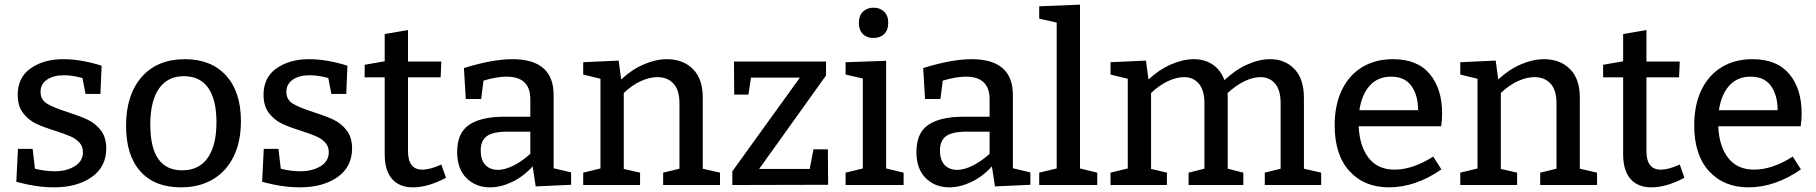

<svg xmlns="http://www.w3.org/2000/svg" viewBox="-20 -794 7795 824"><path d="M270 -313Q323 -296 356 -280.5Q389 -265 412.5 -235Q436 -205 436 -157Q436 -78 373.5 -34Q311 10 212 10Q136 10 50 -14L57 -155H120L130 -70Q172 -59 215 -59Q265 -59 300.5 -80.5Q336 -102 336 -141Q336 -166 320.5 -182.5Q305 -199 282 -209Q259 -219 219 -232Q167 -248 134.5 -263.5Q102 -279 79 -309Q56 -339 56 -387Q56 -462 112 -501Q168 -540 251 -540Q328 -540 416 -512L411 -391H347L334 -459Q292 -471 254 -471Q209 -471 181.5 -452Q154 -433 154 -400Q154 -366 182 -349Q210 -332 270 -313Z M1014 -274Q1014 -187 983 -123Q952 -59 894 -24.5Q836 10 756 10Q644 10 582.5 -58.5Q521 -127 521 -254Q521 -387 588 -463.5Q655 -540 774 -540Q886 -540 950 -470Q1014 -400 1014 -274ZM625 -259Q625 -63 762 -63Q834 -63 871.5 -116.5Q909 -170 909 -269Q909 -367 873.5 -417Q838 -467 769 -467Q699 -467 662 -413.5Q625 -360 625 -259Z M1325 -313Q1378 -296 1411 -280.5Q1444 -265 1467.5 -235Q1491 -205 1491 -157Q1491 -78 1428.5 -34Q1366 10 1267 10Q1191 10 1105 -14L1112 -155H1175L1185 -70Q1227 -59 1270 -59Q1320 -59 1355.5 -80.5Q1391 -102 1391 -141Q1391 -166 1375.5 -182.5Q1360 -199 1337 -209Q1314 -219 1274 -232Q1222 -248 1189.5 -263.5Q1157 -279 1134 -309Q1111 -339 1111 -387Q1111 -462 1167 -501Q1223 -540 1306 -540Q1383 -540 1471 -512L1466 -391H1402L1389 -459Q1347 -471 1309 -471Q1264 -471 1236.5 -452Q1209 -433 1209 -400Q1209 -366 1237 -349Q1265 -332 1325 -313Z M1894 -31Q1817 10 1752 10Q1694 10 1662.5 -26Q1631 -62 1631 -132V-462H1545V-516L1631 -531V-648L1731 -665V-530H1874L1871 -462H1731V-146Q1731 -66 1792 -66Q1827 -66 1874 -88Z M2356 -72 2431 -54V-1L2279 6L2266 -80Q2226 -36 2177.5 -13Q2129 10 2083 10Q2022 10 1982 -29.5Q1942 -69 1942 -142Q1942 -224 1993.5 -258.5Q2045 -293 2143 -293H2256V-368Q2256 -465 2154 -465Q2112 -465 2055 -448L2045 -369H1979L1971 -502Q2094 -540 2179 -540Q2356 -540 2356 -386ZM2117 -65Q2147 -65 2184 -83.5Q2221 -102 2256 -134V-229H2159Q2095 -229 2069 -209.5Q2043 -190 2043 -149Q2043 -107 2063 -86Q2083 -65 2117 -65Z M2996 -70 3070 -53V0H2826V-53L2896 -70V-351Q2896 -407 2870.5 -435Q2845 -463 2801 -463Q2768 -463 2730.5 -446Q2693 -429 2657 -395V-69L2727 -53V0H2483V-53L2557 -71V-456L2483 -474V-527L2635 -534L2646 -453Q2692 -496 2743.5 -518Q2795 -540 2842 -540Q2912 -540 2954.5 -497Q2997 -454 2996 -372Z M3471 -153H3533L3534 -1L3123 0V-59L3413 -461H3203L3192 -388H3131L3130 -530H3525V-470L3238 -69H3455Z M3783 -533V-71L3858 -53V0H3609V-53L3683 -71V-457L3609 -474V-527ZM3666 -696Q3666 -727 3683.5 -744Q3701 -761 3729 -761Q3757 -761 3774.5 -744Q3792 -727 3792 -696Q3792 -665 3774.5 -648Q3757 -631 3728 -631Q3700 -631 3683 -648Q3666 -665 3666 -696Z M4327 -72 4402 -54V-1L4250 6L4237 -80Q4197 -36 4148.5 -13Q4100 10 4054 10Q3993 10 3953 -29.5Q3913 -69 3913 -142Q3913 -224 3964.5 -258.5Q4016 -293 4114 -293H4227V-368Q4227 -465 4125 -465Q4083 -465 4026 -448L4016 -369H3950L3942 -502Q4065 -540 4150 -540Q4327 -540 4327 -386ZM4088 -65Q4118 -65 4155 -83.5Q4192 -102 4227 -134V-229H4130Q4066 -229 4040 -209.5Q4014 -190 4014 -149Q4014 -107 4034 -86Q4054 -65 4088 -65Z M4615 -774V-71L4689 -53V0H4440V-53L4515 -71V-697L4440 -714V-767Z M5576 -70 5650 -53V0H5408V-53L5476 -70V-351Q5476 -407 5452.5 -435Q5429 -463 5389 -463Q5358 -463 5321 -445.5Q5284 -428 5248 -394Q5249 -388 5249 -377V-70L5316 -53V0H5081V-53L5149 -70V-351Q5149 -407 5125 -435Q5101 -463 5062 -463Q5029 -463 4992 -445.5Q4955 -428 4920 -395V-69L4988 -53V0H4746V-53L4820 -71V-456L4746 -474V-527L4898 -534L4909 -453Q4954 -495 5005.5 -517.5Q5057 -540 5104 -540Q5149 -540 5183.5 -517.5Q5218 -495 5235 -450Q5281 -494 5332.5 -517Q5384 -540 5431 -540Q5495 -540 5535.5 -497.5Q5576 -455 5576 -374Z M6131 -122 6166 -67Q6055 10 5941 10Q5835 10 5771.5 -59.5Q5708 -129 5708 -256Q5708 -343 5738.5 -407Q5769 -471 5825.5 -505.5Q5882 -540 5958 -540Q6063 -540 6116 -476.5Q6169 -413 6169 -308Q6169 -281 6165 -252H5811Q5815 -166 5854 -116Q5893 -66 5965 -66Q6043 -66 6131 -122ZM5814 -321H6066Q6066 -385 6037.5 -425Q6009 -465 5950 -465Q5893 -465 5858.5 -426.5Q5824 -388 5814 -321Z M6760 -70 6834 -53V0H6590V-53L6660 -70V-351Q6660 -407 6634.5 -435Q6609 -463 6565 -463Q6532 -463 6494.5 -446Q6457 -429 6421 -395V-69L6491 -53V0H6247V-53L6321 -71V-456L6247 -474V-527L6399 -534L6410 -453Q6456 -496 6507.5 -518Q6559 -540 6606 -540Q6676 -540 6718.5 -497Q6761 -454 6760 -372Z M7209 -31Q7132 10 7067 10Q7009 10 6977.5 -26Q6946 -62 6946 -132V-462H6860V-516L6946 -531V-648L7046 -665V-530H7189L7186 -462H7046V-146Q7046 -66 7107 -66Q7142 -66 7189 -88Z M7674 -122 7709 -67Q7598 10 7484 10Q7378 10 7314.5 -59.5Q7251 -129 7251 -256Q7251 -343 7281.5 -407Q7312 -471 7368.5 -505.5Q7425 -540 7501 -540Q7606 -540 7659 -476.5Q7712 -413 7712 -308Q7712 -281 7708 -252H7354Q7358 -166 7397 -116Q7436 -66 7508 -66Q7586 -66 7674 -122ZM7357 -321H7609Q7609 -385 7580.5 -425Q7552 -465 7493 -465Q7436 -465 7401.5 -426.5Q7367 -388 7357 -321Z"/></svg>

Font: Bitter Pro Medium
Style: Regular
Weight: 500
Designer: Sol Matas, and Bitter project Authors
Foundry: Sol Matas
Version: Version 1.010